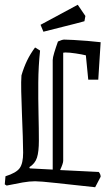

<svg xmlns="http://www.w3.org/2000/svg" viewBox="-21 -774 461 805"><path d="M147 -562Q140 -496 139.5 -427.5Q139 -359 140.5 -296Q142 -233 142 -184Q142 -138 134 -113Q126 -88 102 -73L104 -68L200 -63V-522Q200 -532 206.5 -553.5Q213 -575 222 -600Q240 -608 248 -608Q260 -608 287 -606.5Q314 -605 345.5 -602.5Q377 -600 401 -597L391 -440H349L339 -542Q323 -546 296.5 -550Q270 -554 253 -554Q248 -554 244 -553V-100Q244 -89 231 -61L393 -53Q401 -44 401 -33L378 11Q275 0 211.5 -7Q148 -14 126 -14Q103 -14 74 -9Q45 -4 7 4L-1 -1L2 -35Q47 -49 61.5 -69Q76 -89 76 -134Q76 -159 74.5 -203.5Q73 -248 71 -297.5Q69 -347 68 -390.5Q67 -434 69 -458Q79 -492 92.5 -520Q106 -548 126 -575ZM161 -641 149 -670 305 -754 337 -707 333 -685Q297 -675 250 -663.5Q203 -652 161 -641Z"/></svg>

Font: Grenze Gotisch Light
Style: Regular
Weight: 300
Designer: Renata Polastri
Foundry: Omnibus-Type
Version: Version 1.001